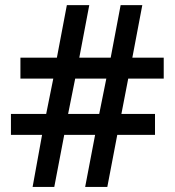

<svg xmlns="http://www.w3.org/2000/svg" viewBox="-20 -733 686 753"><path d="M482.9 -424.8 456.1 -286.1H587.9V-204.1H439.9L400.9 0H314L353 -204.1H231.9L192.9 0H107.9L145 -204.1H22.9V-286.1H161.1L189 -424.8H60.1V-506.8H203.1L242.2 -712.9H330.1L291 -506.8H414.1L453.1 -712.9H538.1L499 -506.8H622.1V-424.8ZM247.1 -286.1H369.1L397 -424.8H274.9Z"/></svg>

Font: CAA NEO Sans SemiBold
Style: Regular
Weight: 600
Version: Version 1.10